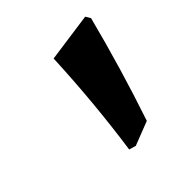

<svg xmlns="http://www.w3.org/2000/svg" viewBox="-86 -716 370 370"><g transform="rotate(-45 99.0 -531.5)"><path d="M134 -428 85 -409 71 -413Q87 -526 92 -640L192 -654L198 -644Q170 -535 134 -428Z"/></g></svg>

Font: Alegreya
Style: Bold Italic
Weight: 700
Italic angle: -7°
Designer: Juan Pablo del Peral
Foundry: Huerta Tipografica
Version: Version 2.007; ttfautohint (v1.6)